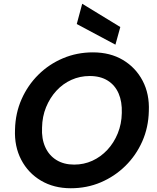

<svg xmlns="http://www.w3.org/2000/svg" viewBox="-20 -991 838 1023"><path d="M357 12Q267 12 198.5 -28.5Q130 -69 93 -140Q56 -211 60 -301Q62 -388 95 -462.5Q128 -537 184.5 -593Q241 -649 315.5 -680.5Q390 -712 475 -712Q567 -712 635 -671.5Q703 -631 740 -560.5Q777 -490 773 -399Q771 -312 738 -237.5Q705 -163 648 -107Q591 -51 517 -19.5Q443 12 357 12ZM375 -114Q427 -114 472 -134.5Q517 -155 552 -192.5Q587 -230 607.5 -280.5Q628 -331 629 -389Q631 -449 612 -493Q593 -537 554 -561.5Q515 -586 458 -586Q406 -586 360.5 -565.5Q315 -545 280.5 -507.5Q246 -470 225.5 -420Q205 -370 204 -311Q201 -252 221 -207.5Q241 -163 280.5 -138.5Q320 -114 375 -114ZM595 -753 389 -863 418 -971 621 -847Z"/></svg>

Font: DM Sans 17pt ExtraBold
Style: Italic
Weight: 800
Italic angle: -10°
Version: Version 4.004;gftools[0.9.30]